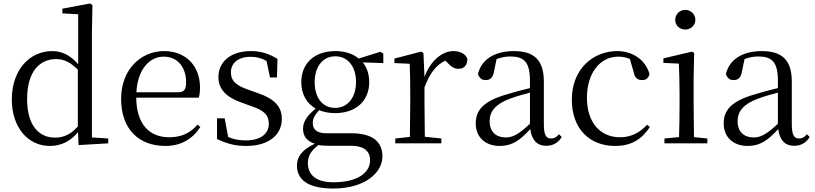

<svg xmlns="http://www.w3.org/2000/svg" viewBox="-20 -825 4690 1105"><path d="M432 10 603 0V-28L509 -34V-644L512 -796L498 -805L339 -775V-748L430 -743V-455C384 -509 334 -531 281 -531C151 -531 48 -424 48 -252C48 -93 140 15 267 15C330 15 386 -11 429 -65ZM428 -97C386 -51 347 -33 296 -33C205 -33 136 -102 136 -254C136 -418 212 -485 303 -485C348 -485 385 -467 428 -424Z M932 15C1022 15 1089 -26 1133 -94L1117 -108C1076 -60 1025 -35 954 -35C844 -35 766 -104 764 -263H1124C1129 -279 1131 -299 1131 -323C1131 -441 1054 -531 924 -531C791 -531 677 -425 677 -257C677 -76 784 15 932 15ZM765 -294C772 -424 839 -499 922 -499C1003 -499 1051 -437 1051 -352C1051 -312 1041 -294 1006 -294Z M1396 15C1532 15 1602 -53 1602 -140C1602 -210 1563 -255 1462 -290L1411 -308C1338 -333 1309 -360 1309 -408C1309 -461 1348 -498 1424 -498C1456 -498 1484 -491 1514 -474L1534 -379H1574L1577 -486C1527 -516 1484 -531 1424 -531C1304 -531 1237 -466 1237 -382C1237 -307 1288 -264 1369 -235L1421 -216C1502 -190 1527 -162 1527 -113C1527 -56 1482 -17 1394 -17C1352 -17 1321 -24 1293 -37L1273 -144H1229V-25C1283 1 1332 15 1396 15Z M1909 -204C1836 -204 1791 -263 1791 -352C1791 -442 1838 -501 1910 -501C1981 -501 2029 -443 2029 -353C2029 -264 1981 -204 1909 -204ZM1909 -174C2029 -174 2105 -245 2105 -352C2105 -397 2092 -436 2068 -466L2186 -462V-516L2169 -527L2044 -488C2013 -515 1966 -531 1910 -531C1789 -531 1714 -460 1714 -352C1714 -284 1744 -230 1797 -200C1745 -158 1724 -123 1724 -84C1724 -42 1746 -12 1792 2C1724 34 1689 73 1689 128C1689 205 1747 260 1897 260C2082 260 2181 168 2181 75C2181 -9 2124 -58 2003 -58H1857C1802 -58 1780 -82 1780 -116C1780 -144 1792 -163 1817 -191C1843 -180 1874 -174 1909 -174ZM1812 10C1831 13 1850 14 1876 14H1999C2083 14 2110 52 2110 97C2110 169 2038 224 1899 224C1805 224 1752 186 1752 114C1752 70 1771 43 1812 10Z M2338 0H2520V-28L2425 -38L2423 -229V-322C2453 -403 2490 -451 2543 -476L2552 -467C2575 -443 2592 -429 2618 -429C2653 -429 2669 -451 2670 -486C2660 -515 2628 -531 2590 -531C2523 -531 2456 -473 2423 -382L2417 -520L2404 -528L2250 -488V-462L2338 -458C2340 -408 2341 -358 2341 -289V-229L2339 -37L2255 -28V0Z M3123 14C3162 14 3192 -2 3213 -37L3197 -52C3181 -34 3169 -28 3152 -28C3125 -28 3110 -45 3110 -108V-355C3110 -479 3054 -531 2938 -531C2825 -531 2751 -482 2731 -400C2737 -377 2752 -364 2775 -364C2800 -364 2817 -377 2823 -413L2838 -485C2865 -495 2890 -500 2916 -500C2995 -500 3030 -470 3030 -359V-318C2986 -308 2939 -295 2897 -282C2765 -244 2718 -193 2718 -115C2718 -32 2777 15 2856 15C2928 15 2973 -18 3032 -82C3040 -22 3068 14 3123 14ZM3030 -113C2967 -53 2931 -34 2891 -34C2835 -34 2798 -66 2798 -128C2798 -183 2831 -226 2915 -257C2949 -270 2989 -281 3030 -292Z M3520 15C3615 15 3675 -25 3720 -94L3704 -107C3659 -58 3608 -35 3548 -35C3436 -35 3358 -118 3358 -262C3358 -408 3436 -499 3538 -499C3561 -499 3583 -495 3605 -486L3626 -413C3632 -378 3648 -364 3676 -364C3698 -364 3712 -375 3718 -399C3696 -479 3622 -531 3533 -531C3395 -531 3271 -430 3271 -251C3271 -84 3373 15 3520 15Z M3924 -655C3955 -655 3982 -678 3982 -711C3982 -744 3955 -768 3924 -768C3892 -768 3866 -744 3866 -711C3866 -678 3892 -655 3924 -655ZM3887 0H4051V-28L3974 -36C3973 -92 3972 -175 3972 -229V-380L3975 -520L3963 -528L3798 -489V-463L3887 -459C3889 -409 3891 -356 3891 -289V-229C3891 -175 3890 -92 3888 -36L3804 -28V0Z M4550 14C4589 14 4619 -2 4640 -37L4624 -52C4608 -34 4596 -28 4579 -28C4552 -28 4537 -45 4537 -108V-355C4537 -479 4481 -531 4365 -531C4252 -531 4178 -482 4158 -400C4164 -377 4179 -364 4202 -364C4227 -364 4244 -377 4250 -413L4265 -485C4292 -495 4317 -500 4343 -500C4422 -500 4457 -470 4457 -359V-318C4413 -308 4366 -295 4324 -282C4192 -244 4145 -193 4145 -115C4145 -32 4204 15 4283 15C4355 15 4400 -18 4459 -82C4467 -22 4495 14 4550 14ZM4457 -113C4394 -53 4358 -34 4318 -34C4262 -34 4225 -66 4225 -128C4225 -183 4258 -226 4342 -257C4376 -270 4416 -281 4457 -292Z"/></svg>

Font: Harano Aji Mincho TW
Style: Regular
Weight: 400
Foundry: Masamichi Hosoda
Version: HaranoAjiMinchoTW-Regular version 20230610;ttx 4.39.4